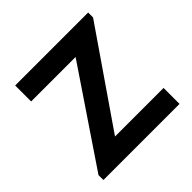

<svg xmlns="http://www.w3.org/2000/svg" viewBox="-166 -813 972 972"><g transform="rotate(-45 320.5 -327.0)"><path d="M45.9 0V-35.2L386.7 -540H68.4V-654.3H590.8V-619.1L243.2 -114.3H590.8V0Z"/></g></svg>

Font: Sen SemiBold
Style: Regular
Weight: 600
Designer: Kosal Sen, Philatype
Foundry: Philatype
Version: Version 2.000;gftools[0.9.31]